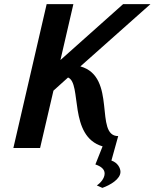

<svg xmlns="http://www.w3.org/2000/svg" viewBox="-20 -720 752 934"><path d="M522 61 555 -58C437 -58 551 -347 371 -397L712 -700H579L274 -428L337 -700H207L45 0H175L240 -279L311 -343C380 -315 311 -57 479 -8L444 80C471 89 489 103 489 124C489 148 468 171 451 182L478 194C517 180 566 151 566 116C566 99 554 72 522 61Z"/></svg>

Font: Pfennig
Style: BoldItalic
Weight: 700
Italic angle: -13°
Version: Version 20100423